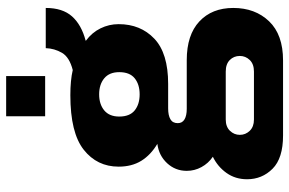

<svg xmlns="http://www.w3.org/2000/svg" viewBox="-182 -594 963 640"><g transform="rotate(-90 300.0 -273.5)"><path d="M169 188Q93 188 58 153Q23 118 23 68Q23 29 44 -0.5Q65 -30 98 -46Q76 -61 63.5 -84Q51 -107 51 -133Q51 -171 76.5 -198.5Q102 -226 141 -231Q104 -253 84.5 -284.5Q65 -316 65 -360Q65 -432 121.5 -476.5Q178 -521 303 -521Q353 -521 387 -513Q430 -524 444.5 -549Q459 -574 460 -603H594Q594 -547 566 -515.5Q538 -484 485 -470V-469Q512 -449 526 -420.5Q540 -392 540 -360Q540 -287 491.5 -241Q443 -195 341 -195H259Q236 -195 223 -187.5Q210 -180 210 -163Q210 -148 222.5 -140.5Q235 -133 258 -133H420Q504 -133 549 -91Q594 -49 594 22Q594 95 549.5 141.5Q505 188 419 188ZM222 91H382Q407 91 420.5 77Q434 63 434 44Q434 24 420.5 10.5Q407 -3 382 -3H222Q198 -3 184.5 11Q171 25 171 44Q171 63 184.5 77Q198 91 222 91ZM306 -290Q339 -290 359.5 -306.5Q380 -323 380 -358Q380 -391 359.5 -408Q339 -425 306 -425Q273 -425 252.5 -408Q232 -391 232 -358Q232 -323 252.5 -306.5Q273 -290 306 -290ZM233 -605V-735H367V-605Z"/></g></svg>

Font: Chivo Mono Medium ExtraBold
Style: Regular
Weight: 800
Monospace: yes
Version: Version 1.008